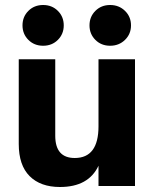

<svg xmlns="http://www.w3.org/2000/svg" viewBox="-20 -744 620 768"><path d="M152.5 -724Q188 -724 211.5 -700.5Q235 -677 235 -642.5Q235 -608 211.5 -584.5Q188 -561 152.5 -561Q117 -561 93.5 -584.5Q70 -608 70 -642.5Q70 -677 93.5 -700.5Q117 -724 152.5 -724ZM420.5 -724Q456 -724 480 -700.5Q504 -677 504 -642.5Q504 -608 480 -584.5Q456 -561 420.5 -561Q385 -561 361.5 -584.5Q338 -608 338 -642.5Q338 -677 361.5 -700.5Q385 -724 420.5 -724ZM520 0H374V-81Q334 4 220 4Q142 4 98.5 -39.5Q55 -83 55 -168V-507H201V-201Q201 -112 279 -112Q374 -112 374 -239V-507H520Z"/></svg>

Font: Hind Madurai
Style: Bold
Weight: 700
Designer: Jyotish Sonowal
Foundry: Indian Type Foundry
Version: Version 0.702;PS 1.0;hotconv 1.0.81;makeotf.lib2.5.63406